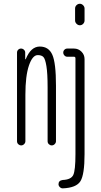

<svg xmlns="http://www.w3.org/2000/svg" viewBox="-20 -780 540 1030"><path d="M71.3 -22.5V-498Q71.3 -506.8 77.6 -513.2Q84 -519.5 92.8 -519.5Q101.6 -519.5 108.4 -513.2Q115.2 -506.8 115.2 -498V-462.9Q115.2 -461.9 116.2 -461.9Q118.2 -461.9 118.2 -462.9Q145.5 -530.3 193.4 -530.3Q241.2 -530.3 260.7 -486.3Q280.3 -442.4 280.3 -320.3V-22.5Q280.3 -13.7 273.4 -6.8Q266.6 0 257.8 0Q249 0 242.2 -6.3Q235.4 -12.7 235.4 -22.5V-310.5Q235.4 -386.7 229 -425.3Q222.7 -463.9 212.9 -474.1Q203.1 -484.4 182.6 -484.4Q154.3 -484.4 135.3 -428.7Q116.2 -373 116.2 -271.5V-22.5Q116.2 -13.7 109.4 -6.8Q102.5 0 93.8 0Q85 0 78.1 -6.3Q71.3 -12.7 71.3 -22.5ZM382.8 -734.4Q382.8 -745.1 390.6 -752.4Q398.4 -759.8 408.2 -759.8Q418 -759.8 425.8 -752Q433.6 -744.1 433.6 -734.4V-669.9Q433.6 -660.2 426.3 -652.3Q418.9 -644.5 408.2 -644.5Q398.4 -644.5 390.6 -652.3Q382.8 -660.2 382.8 -669.9ZM316.4 230.5Q307.6 230.5 300.8 223.6Q293.9 216.8 293.9 208Q293.9 188.5 316.4 185.5Q361.3 183.6 373 158.7Q384.8 133.8 384.8 46.9V-466.8Q384.8 -475.6 377 -475.6H340.8Q332 -475.6 325.7 -482.4Q319.3 -489.3 319.3 -498Q319.3 -506.8 325.7 -513.2Q332 -519.5 340.8 -519.5H377Q400.4 -519.5 417 -502.9Q433.6 -486.3 433.6 -462.9V46.9Q433.6 156.2 411.6 191.9Q389.6 227.5 316.4 230.5Z"/></svg>

Font: Rounded Mgen+ 2m light
Style: Regular
Weight: 200
Designer: [Source Han Sans]
Ryoko NISHIZUKA  (kana & ideographs); Paul D. Hunt (Latin, Greek & Cyrillic); Wenlong ZHANG  (bopomofo
Version: Version 1.059.20150602